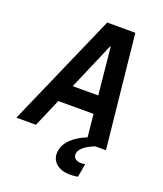

<svg xmlns="http://www.w3.org/2000/svg" viewBox="-188 -806 950 1116"><g transform="rotate(20 286.5 -247.5)"><path d="M94 0 169 -174H387L401 -34C322 -2 275 43 266 97C255 161 302 205 381 205C398 205 414 203 427 200L441 117C434 119 424 120 416 120C384 120 365 103 369 76C374 48 402 24 460 0H527L454 -700H280L-27 0ZM218 -284 343 -575H347L376 -284Z"/></g></svg>

Font: CommitMono
Style: Bold Italic
Weight: 700
Monospace: yes
Designer: Eigil Nikolajsen
Foundry: Eigil Nikolajsen
Version: Version 1.143